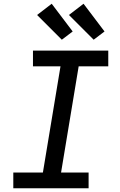

<svg xmlns="http://www.w3.org/2000/svg" viewBox="-20 -1005 640 1025"><path d="M51 0V-84H209L303 -651H156V-735H558V-651H400L306 -84H453V0ZM480 -793 348 -925 426 -985 538 -837ZM310 -793 178 -925 256 -985 368 -837Z"/></svg>

Font: Iosevka Slab MdExObl
Style: Regular
Weight: 500
Width: 7
Italic angle: -9°
Monospace: yes
Designer: Belleve Invis
Foundry: Belleve Invis
Version: Version 11.1.1; ttfautohint (v1.8.3)